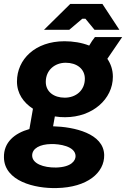

<svg xmlns="http://www.w3.org/2000/svg" viewBox="-42 -741 639 973"><path d="M288 -147C427 -147 530 -239 530 -352C530 -388 519 -418 502 -443L577 -553H439C430 -542 419 -526 410 -510C372 -525 328 -532 285 -532C136 -532 44 -440 44 -328C44 -267 77 -221 125 -190L107 -87C32 -66 -24 -20 -22 57C-20 177 134 215 245 212C401 209 488 134 486 44C483 -65 334 -98 227 -101L236 -151C253 -148 271 -147 288 -147ZM286 -246C231 -246 190 -276 190 -326C190 -386 236 -423 291 -423C347 -423 388 -392 388 -342C388 -284 344 -246 286 -246ZM242 108C178 109 121 88 121 47C121 11 160 -10 217 -11C257 -12 340 -1 341 50C341 73 320 106 242 108ZM563 -590 477 -721H314L181 -590H309L375 -646H391L437 -590Z"/></svg>

Font: Fixel Text 20240404
Style: Bold Italic
Weight: 700
Width: 4
Italic angle: -10°
Designer: AlfaBravo + MacPaw
Foundry: Kyrylo Tkachov, Marchela Mozhyna, Serhii Makarenko, Maria Weinstein, Zakhar Kryvoshyya
Version: Version 1.211;Glyphs 3.2 (3225)